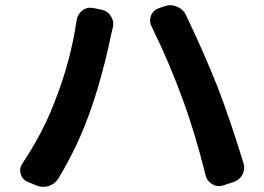

<svg xmlns="http://www.w3.org/2000/svg" viewBox="-20 -729 1017 739"><path d="M187.5 -330.1Q251 -487.3 275.4 -653.3Q279.3 -675.8 297.9 -689.5Q311.5 -699.2 327.1 -699.2Q333 -699.2 338.9 -698.2L372.1 -691.4Q394.5 -686.5 407.2 -666Q416 -652.3 416 -636.7Q416 -629.9 414.1 -623Q407.2 -594.7 404.3 -580.1Q392.6 -520.5 368.2 -432.1Q343.8 -343.8 319.3 -279.3Q274.4 -157.2 204.1 -41Q190.4 -20.5 167 -12.7Q156.2 -9.8 146.5 -9.8Q132.8 -9.8 119.1 -15.6L85.9 -29.3Q65.4 -38.1 59.6 -59.6Q57.6 -66.4 57.6 -73.2Q57.6 -86.9 65.4 -98.6Q142.6 -213.9 187.5 -330.1ZM681.6 -350.6Q631.8 -488.3 562.5 -628.9Q557.6 -639.6 557.6 -650.4Q557.6 -660.2 561.5 -669.9Q570.3 -690.4 590.8 -697.3L614.3 -705.1Q625 -709 635.7 -709Q648.4 -709 661.1 -703.1Q684.6 -694.3 695.3 -671.9Q763.7 -529.3 817.4 -394.5Q866.2 -267.6 917 -101.6Q919.9 -92.8 919.9 -84Q919.9 -70.3 913.1 -56.6Q901.4 -36.1 878.9 -28.3L839.8 -15.6Q832 -12.7 823.2 -12.7Q810.5 -12.7 797.9 -19.5Q777.3 -31.2 771.5 -53.7Q729.5 -222.7 681.6 -350.6Z"/></svg>

Font: Gen Jyuu Gothic P Bold
Style: Bold
Weight: 700
Designer: [Source Han Sans]
Ryoko NISHIZUKA  (kana & ideographs); Paul D. Hunt (Latin, Greek & Cyrillic); Wenlong ZHANG  (bopomofo
Version: Version 1.002.20150607